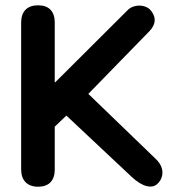

<svg xmlns="http://www.w3.org/2000/svg" viewBox="-20 -698 658 726"><path d="M124 8C166 8 187 -16 187 -57V-219L231 -261L476 -31C520 11 554 14 572 0C591 -14 612 -56 569 -97L314 -343L542 -577C580 -614 563 -646 546 -663C527 -681 486 -683 463 -660L189 -387H187V-613C187 -655 165 -678 124 -678C83 -678 60 -655 60 -613V-57C60 -16 83 8 124 8Z"/></svg>

Font: SN Pro SemiBold
Style: Regular
Weight: 600
Designer: Tobias Whetton
Foundry: Supernotes
Version: Version 1.003;Glyphs 3.3 (3324)